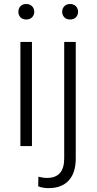

<svg xmlns="http://www.w3.org/2000/svg" viewBox="-20 -741 493 974"><path d="M73.2 -681.2Q73.2 -697.8 83.7 -709.2Q94.2 -720.7 113.3 -720.7Q131.8 -720.7 142.8 -709.2Q153.8 -697.8 153.8 -681.2Q153.8 -664.6 142.8 -653.3Q131.8 -642.1 113.3 -642.1Q94.2 -642.1 83.7 -653.3Q73.2 -664.6 73.2 -681.2ZM142.1 -528.3V0H83.5V-528.3ZM295.4 -681.2Q295.4 -697.8 306.2 -709.2Q316.9 -720.7 335.4 -720.7Q354.5 -720.7 365.2 -709.2Q376 -697.8 376 -681.2Q376 -664.6 365.2 -653.3Q354.5 -642.1 335.4 -642.1Q316.9 -642.1 306.2 -653.3Q295.4 -664.6 295.4 -681.2ZM305.7 -528.3H364.3V63Q364.3 135.7 328.6 174.6Q293 213.4 225.6 213.4Q197.8 213.4 173.8 204.1L174.8 155.3Q183.1 157.7 195.3 159.7Q207.5 161.6 218.3 161.6Q305.7 161.6 305.7 63Z"/></svg>

Font: Vazirmatn UI FD ExtraLight
Style: Regular
Weight: 200
Designer: Saber Rastikerdar
Foundry: Saber Rastikerdar
Version: Version 33.003